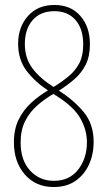

<svg xmlns="http://www.w3.org/2000/svg" viewBox="-20 -743 434 773"><path d="M199 -723Q265 -723 303.5 -679Q342 -635 342 -565Q342 -516 325 -482.5Q308 -449 280 -424.5Q252 -400 217 -378Q276 -341 316.5 -292.5Q357 -244 357 -172Q357 -121 338 -80Q319 -39 283.5 -14.5Q248 10 196 10Q124 10 80 -40.5Q36 -91 36 -170Q36 -223 55 -261.5Q74 -300 105 -328.5Q136 -357 173 -379Q120 -414 86.5 -458.5Q53 -503 53 -567Q53 -634 92.5 -678.5Q132 -723 199 -723ZM199 -698Q143 -698 111.5 -662Q80 -626 80 -566Q80 -509 110.5 -468Q141 -427 196 -393Q230 -414 257 -436.5Q284 -459 299.5 -489Q315 -519 315 -564Q315 -627 284 -662.5Q253 -698 199 -698ZM63 -169Q63 -98 101 -56.5Q139 -15 197 -15Q260 -15 295 -60.5Q330 -106 330 -170Q330 -220 303.5 -266.5Q277 -313 209 -356L195 -365Q159 -344 129 -317.5Q99 -291 81 -255Q63 -219 63 -169Z"/></svg>

Font: Noto Sans Gujarati UI ExtraCondensed Thin
Style: Regular
Weight: 100
Width: 2
Designer: Jelle Bosma - Monotype Design Team, Universal Thirst
Foundry: Monotype Imaging Inc.
Version: Version 2.106; ttfautohint (v1.8.4.7-5d5b)